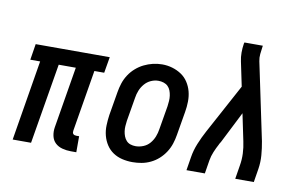

<svg xmlns="http://www.w3.org/2000/svg" viewBox="-76 -883 1653 1039"><g transform="rotate(10 750.0 -363.5)"><path d="M366 8Q342 8 319 2Q296 -4 280 -19Q264 -34 259 -57.5Q254 -81 258 -105L314 -442H220L146 0H45L118 -442H64L78 -530H485L470 -442H416L360 -105Q359 -100 359.5 -95Q360 -90 363 -86.5Q366 -83 370.5 -81.5Q375 -80 380 -80H396V8Z M704 8Q675 8 647.5 1.5Q620 -5 597.5 -20Q575 -35 560 -58Q545 -81 538 -108Q531 -135 532 -164Q533 -193 537 -221L559 -351Q563 -376 571 -400.5Q579 -425 593.5 -447.5Q608 -470 628.5 -488Q649 -506 672.5 -517.5Q696 -529 721 -535Q746 -541 772 -541Q801 -541 828 -533Q855 -525 877.5 -510Q900 -495 915 -472Q930 -449 937 -422.5Q944 -396 943.5 -366.5Q943 -337 938 -309L916 -179Q912 -154 904 -129.5Q896 -105 881.5 -82.5Q867 -60 847 -42Q827 -24 803 -12.5Q779 -1 754 3.5Q729 8 704 8ZM706 -80Q727 -80 748 -88.5Q769 -97 783.5 -114Q798 -131 806 -151.5Q814 -172 817 -193L839 -323Q841 -338 842 -352.5Q843 -367 841 -381.5Q839 -396 834 -409Q829 -422 819.5 -431.5Q810 -441 796 -445.5Q782 -450 767 -450Q746 -450 726 -441Q706 -432 691.5 -415Q677 -398 669 -378Q661 -358 658 -337L636 -207Q634 -192 633 -177.5Q632 -163 634 -149Q636 -135 641 -122Q646 -109 655 -99Q664 -89 677.5 -84.5Q691 -80 706 -80Z M1000 0 1012 -74Q1018 -112 1033.5 -150Q1049 -188 1069 -225L1216 -497L1188 -631Q1183 -654 1183 -678.5Q1183 -703 1187 -728L1189 -735H1290L1289 -728Q1286 -708 1284 -688Q1282 -668 1286 -649L1375 -225Q1382 -188 1385 -150Q1388 -112 1382 -74L1370 0H1268L1280 -74Q1286 -108 1284.5 -141.5Q1283 -175 1276 -207L1245 -356L1158 -184Q1156 -180 1153.5 -176.5Q1151 -173 1149 -169V-168Q1137 -146 1127 -122Q1117 -98 1113 -74L1101 0Z"/></g></svg>

Font: Iosevka Curly Slab SmBdObl
Style: Regular
Weight: 600
Italic angle: -9°
Monospace: yes
Designer: Belleve Invis
Foundry: Belleve Invis
Version: Version 11.0.0; ttfautohint (v1.8.3)